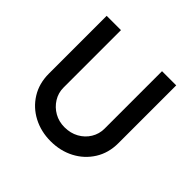

<svg xmlns="http://www.w3.org/2000/svg" viewBox="-180 -910 1101 1101"><g transform="rotate(45 370.5 -360.0)"><path d="M205 -262Q205 -219 227.5 -183Q250 -147 287 -126Q324 -105 370 -105Q418 -105 456 -126Q494 -147 516 -183Q538 -219 538 -262V-728H653V-259Q653 -180 615 -119.5Q577 -59 513 -25.5Q449 8 370 8Q292 8 228 -25.5Q164 -59 126.5 -119.5Q89 -180 89 -259V-728H205Z"/></g></svg>

Font: Josefin Sans Thin SemiBold
Style: Regular
Weight: 600
Version: Version 2.000